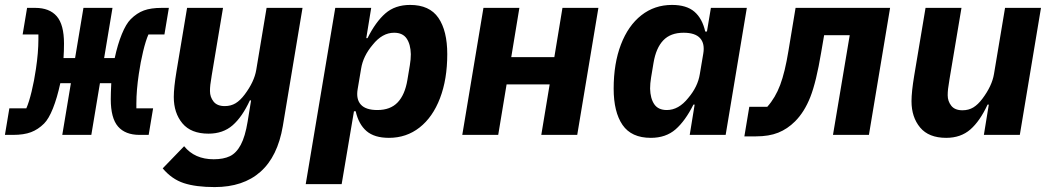

<svg xmlns="http://www.w3.org/2000/svg" viewBox="-55 -548 4275 780"><path d="M52 -108Q63 -133 73.5 -176.5Q84 -220 91 -268Q101 -335 101 -388Q101 -393 101 -398Q101 -403 101 -408H37L55 -516H88Q146 -516 175.5 -482Q205 -448 205 -371Q205 -340 203 -312H250L284 -516H402L368 -312H411Q423 -368 440 -409.5Q457 -451 476 -470Q501 -495 529.5 -505.5Q558 -516 602 -516H631L613 -408H548Q537 -383 526.5 -339.5Q516 -296 509 -248Q499 -181 499 -128Q499 -123 499 -118Q499 -113 499 -108H567L549 0H512Q454 0 424.5 -34Q395 -68 395 -145Q395 -168 397 -210H351L316 0H198L233 -210H190Q177 -150 160 -107.5Q143 -65 124 -46Q100 -22 71 -11Q42 0 -2 0H-35L-17 -108Z M606 136 693 46Q736 99 813 99Q853 99 879 86.5Q905 74 923 40.5Q941 7 951 -54L965 -140H960Q929 -73 890 -39Q851 -5 792 -5Q721 -5 686 -47Q651 -89 651 -154Q651 -192 662 -258L705 -516H851L805 -241L804 -234Q798 -202 798 -178Q798 -154 812.5 -135.5Q827 -117 858 -117Q883 -117 902 -128.5Q921 -140 939 -164Q978 -216 986 -264L1028 -516H1174L1094 -36Q1073 88 1003 150Q933 212 817 212Q741 212 692 196Q643 180 606 136Z M1307 -516H1453L1433 -393H1438Q1471 -459 1510.5 -493.5Q1550 -528 1611 -528Q1690 -528 1726 -475.5Q1762 -423 1762 -328Q1762 -226 1732.5 -149Q1703 -72 1649.5 -30Q1596 12 1525 12Q1466 12 1434 -15.5Q1402 -43 1390 -96H1383L1333 200H1187ZM1600 -223 1610 -283Q1614 -307 1614 -328Q1613 -368 1597 -391.5Q1581 -415 1546 -415Q1498 -415 1459 -366Q1420 -320 1412 -269L1398 -186Q1391 -145 1411 -123Q1431 -101 1478 -101Q1531 -101 1560.5 -132Q1590 -163 1600 -223Z M1909 -516H2055L2022 -316H2197L2230 -516H2376L2290 0H2144L2178 -205H2003L1969 0H1823Z M2747 0 2767 -123H2762Q2729 -57 2689.5 -22.5Q2650 12 2589 12Q2510 12 2474 -40.5Q2438 -93 2438 -188Q2438 -290 2467.5 -367Q2497 -444 2550.5 -486Q2604 -528 2675 -528Q2734 -528 2766 -500.5Q2798 -473 2810 -420H2817L2833 -516H2979L2893 0ZM2741 -150Q2780 -196 2788 -247L2802 -330Q2809 -371 2789 -393Q2769 -415 2722 -415Q2669 -415 2639.5 -384Q2610 -353 2600 -293L2590 -233Q2586 -209 2586 -188Q2587 -148 2603 -124.5Q2619 -101 2654 -101Q2702 -101 2741 -150Z M2989 -114H3062Q3095 -151 3114.5 -203Q3134 -255 3148 -341L3177 -516H3561L3475 0H3329L3397 -405H3293L3281 -335Q3261 -215 3237 -154Q3213 -93 3175 -55Q3144 -24 3106.5 -9Q3069 6 3016 6H2969Z M3962 -123H3957Q3926 -56 3887 -22Q3848 12 3789 12Q3718 12 3683 -30Q3648 -72 3648 -137Q3648 -175 3659 -241L3705 -516H3851L3802 -224L3801 -217Q3795 -185 3795 -161Q3795 -137 3809.5 -118.5Q3824 -100 3855 -100Q3880 -100 3899 -111.5Q3918 -123 3936 -147Q3975 -199 3983 -247L4028 -516H4174L4088 0H3942Z"/></svg>

Font: iA Writer Mono V
Style: Regular
Weight: 400
Italic angle: -9.5°
Designer: Mike Abbink, Paul van der Laan, Pieter van Rosmalen
Foundry: Bold Monday
Version: Version 2.000